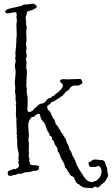

<svg xmlns="http://www.w3.org/2000/svg" viewBox="-20 -938 602 1034"><path d="M45.9 -23.4Q50.8 -28.3 51.8 -28.3L58.6 -26.4Q63.5 -26.4 69.8 -31.2Q76.2 -36.1 81.1 -39.1L82 -50.8L78.1 -66.4Q78.1 -69.3 79.1 -70.3Q81.1 -70.3 81.1 -72.3L79.1 -81.1L81.1 -108.4Q81.1 -111.3 80.1 -114.7Q79.1 -118.2 75.7 -132.3Q72.3 -146.5 72.3 -189.5L70.3 -203.1L72.3 -209L69.3 -214.8L70.3 -231.4L68.4 -278.3Q67.4 -280.3 67.4 -284.2L69.3 -290L65.4 -321.3L66.4 -339.8V-369.1L64.5 -375V-377Q67.4 -377.9 67.4 -381.8L63.5 -401.4L64.5 -422.9L60.5 -445.3L62.5 -464.8L59.6 -490.2L64.5 -552.7L59.6 -583L64.5 -611.3L61.5 -625L64.5 -636.7L62.5 -648.4L67.4 -700.2L66.4 -706.1Q66.4 -710 70.3 -710.9Q67.4 -713.9 67.4 -719.7L70.3 -749L68.4 -806.6L71.3 -830.1L68.4 -843.8L70.3 -859.4L67.4 -871.1L59.6 -872.1L23.4 -866.2Q13.7 -866.2 8.8 -870.1Q7.8 -872.1 7.8 -875Q7.8 -888.7 51.8 -896.5Q68.4 -900.4 85 -903.8Q101.6 -907.2 108.4 -914.1Q111.3 -913.1 118.2 -913.1L155.3 -918Q162.1 -918 165 -917Q167 -914.1 172.4 -910.6Q177.7 -907.2 177.7 -902.8Q177.7 -898.4 174.8 -895.5Q171.9 -892.6 168.5 -891.1Q165 -889.6 160.6 -888.2Q156.2 -886.7 154.3 -882.8H152.3Q143.6 -882.8 137.7 -879.4Q131.8 -876 124 -873L125 -869.1Q125 -861.3 121.6 -855Q118.2 -848.6 118.2 -841.8Q118.2 -835 121.1 -820.3L120.1 -806.6L124 -793.9L121.1 -761.7L123 -723.6L120.1 -700.2L123 -676.8L120.1 -661.1L124 -641.6Q124 -630.9 119.1 -618.2Q123 -611.3 123 -602.5L121.1 -583Q123 -579.1 123 -577.1L120.1 -571.3Q121.1 -568.4 123 -566.4Q125 -564.5 125 -552.7L122.1 -494.1L123 -489.3L121.1 -483.4L125 -456.1L123 -444.3L127 -422.9Q128.9 -411.1 128.9 -398.4V-375L127 -351.6Q127 -338.9 135.7 -334Q159.2 -338.9 166 -355.5Q174.8 -358.4 179.7 -365.2Q190.4 -378.9 205.1 -380.4Q219.7 -381.8 228 -395Q236.3 -408.2 245.1 -409.2Q253.9 -410.2 257.3 -414.6Q260.7 -418.9 263.2 -420.9Q265.6 -422.9 267.6 -421.9Q269.5 -420.9 271.5 -422.4Q273.4 -423.8 273.4 -425.3Q273.4 -426.8 277.3 -429.7Q318.4 -459 318.4 -476.6Q318.4 -486.3 311 -490.2Q303.7 -494.1 303.7 -501Q303.7 -511.7 321.3 -511.7L343.8 -510.7L406.2 -512.7H415Q423.8 -501 423.8 -494.6Q423.8 -488.3 416 -484.4Q404.3 -476.6 398.9 -477.1Q393.6 -477.5 382.8 -477.5Q362.3 -477.5 352.5 -456.1Q333 -444.3 329.6 -437.5Q326.2 -430.7 321.8 -428.7Q317.4 -426.8 317.4 -421.9Q309.6 -419.9 301.3 -412.1Q293 -404.3 288.1 -404.3Q271.5 -390.6 257.8 -388.7Q251 -377 235.4 -369.1L234.4 -362.3Q234.4 -349.6 241.2 -344.2Q248 -338.9 252.9 -331.1Q255.9 -315.4 263.7 -310.5L262.7 -308.6Q262.7 -303.7 267.1 -300.3Q271.5 -296.9 273.4 -292.5Q275.4 -288.1 275.9 -284.2Q276.4 -280.3 278.8 -274.4Q281.2 -268.6 286.1 -263.2Q291 -257.8 293.5 -253.9Q295.9 -250 295.4 -249Q294.9 -248 295.9 -246.1L299.8 -244.1Q304.7 -236.3 308.6 -227.5Q312.5 -218.8 320.3 -213.9Q320.3 -206.1 326.2 -200.2Q332 -194.3 334.5 -188Q336.9 -181.6 337.9 -177.2Q338.9 -172.9 339.8 -169.9Q345.7 -162.1 350.1 -148.4Q354.5 -134.8 354.5 -132.8Q362.3 -125 365.2 -115.2Q372.1 -91.8 377.9 -87.9Q383.8 -79.1 394.5 -45.9L397.5 -43.9Q399.4 -40 400.9 -35.6Q402.3 -31.2 407.2 -24.4Q412.1 -17.6 419.4 -5.9Q426.8 5.9 434.6 17.6Q452.1 43 477.5 43Q482.4 43 483.9 40Q485.4 37.1 492.2 37.1Q499 37.1 507.8 27.3Q516.6 17.6 519.5 14.6Q527.3 -4.9 527.3 -16.6Q527.3 -28.3 515.6 -43Q514.6 -43.9 510.7 -43.9Q506.8 -43.9 502.9 -42Q499 -40 494.6 -39.1Q490.2 -38.1 487.3 -39.1Q484.4 -40 481.4 -40L471.7 -38.1Q463.9 -38.1 460.4 -45.4Q457 -52.7 457 -58.6Q457 -64.5 458.5 -64.9Q460 -65.4 464.8 -65.4Q478.5 -79.1 491.2 -79.1L521.5 -76.2Q541 -76.2 543.9 -66.9Q546.9 -57.6 550.3 -48.8Q553.7 -40 554.7 -37.1Q557.6 -33.2 557.6 -28.3V-18.6L562.5 6.8Q562.5 10.7 559.1 16.6Q555.7 22.5 550.8 31.2Q545.9 40 541.5 43.9Q537.1 47.9 524.4 56.6Q522.5 63.5 517.1 65.4Q511.7 67.4 506.8 72.3H504.9L494.1 67.4Q487.3 67.4 483.9 70.8Q480.5 74.2 475.6 76.2Q470.7 74.2 465.8 74.2Q460.9 74.2 456.1 74.2L435.5 72.3Q430.7 72.3 420.4 66.4Q410.2 60.5 407.7 57.1Q405.3 53.7 403.3 53.7Q392.6 53.7 381.8 26.4Q379.9 21.5 379.9 17.6Q376 14.6 372.1 13.2Q368.2 11.7 364.7 9.8Q361.3 7.8 358.9 4.4Q356.4 1 354 -1.5Q351.6 -3.9 351.1 -7.3Q350.6 -10.7 348.6 -13.2Q346.7 -15.6 344.2 -16.6Q341.8 -17.6 341.8 -19.5L342.8 -24.4Q340.8 -27.3 332 -33.2Q328.1 -54.7 316.9 -71.8Q305.7 -88.9 303.2 -100.6Q300.8 -112.3 291 -123Q291 -139.6 282.2 -150.4Q273.4 -161.1 270.5 -175.8Q266.6 -183.6 261.7 -184.6V-186.5Q261.7 -190.4 260.3 -191.9Q258.8 -193.4 260.7 -198.2Q257.8 -202.1 253.4 -204.1Q249 -206.1 246.1 -210.9V-211.9Q246.1 -219.7 239.3 -228Q232.4 -236.3 228.5 -252.9Q224.6 -269.5 213.9 -281.7Q203.1 -293.9 200.2 -301.3Q197.3 -308.6 196.8 -315.4Q196.3 -322.3 190.4 -325.2H187.5Q180.7 -325.2 173.8 -319.3Q167 -313.5 163.1 -310.5Q159.2 -307.6 151.4 -307.6Q131.8 -290 131.8 -261.7L135.7 -206.1L132.8 -185.5L135.7 -167L134.8 -121.1L136.7 -111.3L133.8 -102.5L138.7 -80.1L136.7 -70.3Q136.7 -65.4 141.6 -63.5Q140.6 -60.5 140.6 -58.6Q140.6 -56.6 142.1 -54.7Q143.6 -52.7 144.5 -50.8Q150.4 -47.9 168 -47.9Q185.5 -47.9 190.4 -41L189.5 -27.3Q178.7 -15.6 162.1 -18.6Q152.3 -15.6 146 -13.2Q139.6 -10.7 125.5 -10.7Q111.3 -10.7 95.7 -2H88.9Q85 -2 83 -3.9Q74.2 -1 68.8 2Q63.5 4.9 52.7 3.9Q47.9 8.8 38.1 8.8Q28.3 8.8 25.4 7.8Q21.5 0 21.5 -7.3Q21.5 -14.6 29.8 -19Q38.1 -23.4 45.9 -23.4Z"/></svg>

Font: Mountains of Christmas
Style: Regular
Weight: 400
Designer: Crystal Kluge
Foundry: Font Diner, Inc DBA Tart Workshop
Version: Version 1.003